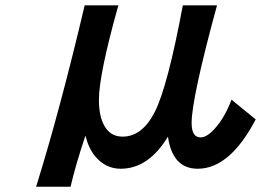

<svg xmlns="http://www.w3.org/2000/svg" viewBox="-20 -585 1040 724"><path d="M116.2 119.1Q206.5 -170.9 299.3 -564.9H426.3Q353 -303.7 353 -208.5Q353 -146.5 374 -109.9Q396.5 -69.8 442.4 -69.8Q516.6 -69.8 564 -163.6Q612.3 -259.3 669.4 -564.9H798.3Q702.6 -213.9 702.6 -121.1Q702.6 -66.9 736.3 -66.9Q759.8 -66.9 788.6 -98.6Q826.2 -139.2 853 -209L944.3 -134.8Q846.7 51.3 725.6 51.3Q630.4 51.3 613.3 -69.8Q540 51.3 435.1 51.3Q377.9 51.3 338.4 3.9Q314 -25.9 302.2 -73.7Q265.1 36.6 246.1 119.1Z"/></svg>

Font: BIZ UDPGothic
Style: Bold
Weight: 700
Designer: TypeBank Co., Ltd.
Foundry: Morisawa Inc.
Version: Version 1.051